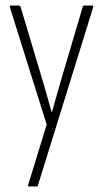

<svg xmlns="http://www.w3.org/2000/svg" viewBox="-20 -675 370 695"><path d="M86 0Q84 0 82.5 -1Q81 -2 82 -6L149 -224L16 -648Q14 -655 20 -655H48Q52 -655 54 -652L135 -381Q143 -354 151 -325.5Q159 -297 167 -269H168Q176 -297 184 -325.5Q192 -354 200 -382L280 -652Q282 -655 285 -655H313Q319 -655 317 -648L117 -3Q116 0 113 0Z"/></svg>

Font: Sofia Sans Extra Condensed ExtraLight
Style: Regular
Weight: 250
Designer: Botio Nikoltchev, Ani Petrova
Foundry: lettersoup
Version: Version 4.101